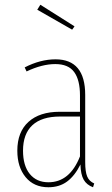

<svg xmlns="http://www.w3.org/2000/svg" viewBox="-20 -779 474 809"><path d="M377 -6 372 10Q345 0 332.5 -22Q320 -44 319 -86Q295 -38 262.5 -14Q230 10 184 10Q123 10 88 -32.5Q53 -75 53 -144Q53 -223 100 -265.5Q147 -308 231 -308H317V-377Q317 -442 292.5 -475.5Q268 -509 213 -509Q157 -509 92 -478L84 -495Q150 -529 214 -529Q339 -529 339 -379V-96Q339 -55 347.5 -35Q356 -15 377 -6ZM317 -120V-288H233Q156 -288 116.5 -251.5Q77 -215 77 -144Q77 -81 105.5 -46Q134 -11 184 -11Q274 -11 317 -120ZM150 -759 294 -668 284 -654 137 -738Z"/></svg>

Font: Fira Sans Extra Condensed Thin
Style: Regular
Weight: 250
Width: 1
Designer: Carrois Corporate & Edenspiekermann AG
Foundry: Carrois Corporate GbR & Edenspiekermann AG
Version: Version 4.203